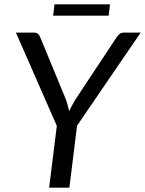

<svg xmlns="http://www.w3.org/2000/svg" viewBox="-20 -867 670 887"><path d="M336 -286.5 300.5 0H207L242.5 -285.5L53.5 -716.5H136Q148.5 -716.5 155.5 -710.5Q162.5 -704.5 166 -694.5L284.5 -407.5Q294 -379 299.5 -353.5Q305.5 -366.5 312.8 -379.8Q320 -393 328.5 -407.5L518.5 -694.5Q524 -703 532.2 -709.8Q540.5 -716.5 552.5 -716.5H630ZM232 -847H488L482 -794.5H225.5Z"/></svg>

Font: Lato 2
Style: Italic
Weight: 400
Italic angle: -7°
Designer: Lukasz Dziedzic with Adam Twardoch and Botio Nikoltchev
Foundry: tyPoland Lukasz Dziedzic
Version: Version 2.015; 2015-08-06; http://www.latofonts.com/